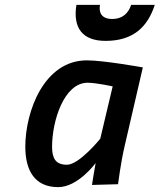

<svg xmlns="http://www.w3.org/2000/svg" viewBox="-20 -759 656 789"><path d="M294 -739C279 -645 318 -591 414 -591C528 -591 587 -649 616 -739H519C507 -703 482 -681 441 -681C397 -681 385 -708 391 -739H294ZM340 -419C375 -419 443 -404 443 -404L392 -189C392 -189 306 -82 255 -82C208 -82 194 -109 194 -156C194 -262 243 -419 340 -419ZM219 10C301 10 373 -89 373 -89C369 -70 358 1 358 1L465 -2C465 -2 477 -95 492 -158L567 -482C567 -482 406 -511 337 -511C161 -511 84 -301 84 -156C84 -58 123 10 219 10Z"/></svg>

Font: RazerF5 SemiBold
Style: Italic
Weight: 600
Foundry: Razer Inc.
Version: Version 2